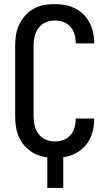

<svg xmlns="http://www.w3.org/2000/svg" viewBox="-20 -763 540 938"><path d="M211 155V6Q188 3 165.5 -5.5Q143 -14 124 -28.5Q105 -43 91 -62Q77 -81 68.5 -103.5Q60 -126 57 -149.5Q54 -173 54 -196V-539Q54 -565 58 -591.5Q62 -618 73.5 -642.5Q85 -667 103 -687Q121 -707 144 -720Q167 -733 193.5 -738Q220 -743 247 -743Q272 -743 297 -738.5Q322 -734 345 -723Q368 -712 386 -694.5Q404 -677 416 -655Q428 -633 434 -608Q440 -583 440 -558V-551H350V-555Q350 -576 343.5 -597Q337 -618 323 -633.5Q309 -649 288.5 -656Q268 -663 247 -663Q224 -663 202.5 -653.5Q181 -644 167.5 -625.5Q154 -607 149 -584.5Q144 -562 144 -539V-196Q144 -173 149 -150.5Q154 -128 167.5 -109.5Q181 -91 202.5 -81.5Q224 -72 247 -72Q268 -72 288.5 -79Q309 -86 323 -101.5Q337 -117 343.5 -138Q350 -159 350 -180V-184H440V-177Q440 -144 430.5 -112.5Q421 -81 400.5 -55.5Q380 -30 350.5 -14.5Q321 1 289 5V155Z"/></svg>

Font: Iosevka Custom Medium
Style: Regular
Weight: 500
Monospace: yes
Designer: Belleve Invis
Foundry: Belleve Invis
Version: Version 32.5.0; ttfautohint (v1.8.4)